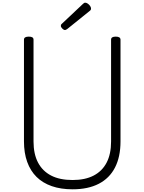

<svg xmlns="http://www.w3.org/2000/svg" viewBox="-20 -1387 1073 1426"><path d="M519 19Q432 19 364.5 -4.5Q297 -28 251.5 -73Q206 -118 182 -184.5Q158 -251 158 -337V-1092Q158 -1104 167 -1109.5Q176 -1115 194 -1115Q212 -1115 220.5 -1109.5Q229 -1104 229 -1092V-336Q229 -243 262.5 -179.5Q296 -116 360 -83Q424 -50 519 -50Q612 -50 675.5 -83Q739 -116 772 -179.5Q805 -243 805 -336V-1092Q805 -1104 813.5 -1109.5Q822 -1115 840 -1115Q875 -1115 875 -1092V-337Q875 -222 834 -142.5Q793 -63 713.5 -22Q634 19 519 19ZM463 -1164Q453 -1164 442.5 -1175Q432 -1186 432 -1194Q432 -1198 433 -1202Q434 -1206 439 -1210L595 -1357Q600 -1361 603.5 -1364Q607 -1367 613 -1367Q622 -1367 632 -1360Q642 -1353 649 -1343Q656 -1333 656 -1324Q656 -1318 654 -1314Q652 -1310 644 -1304L480 -1172Q474 -1168 470 -1166Q466 -1164 463 -1164Z"/></svg>

Font: Playwrite FR Moderne Light
Style: Regular
Weight: 300
Version: Version 1.002